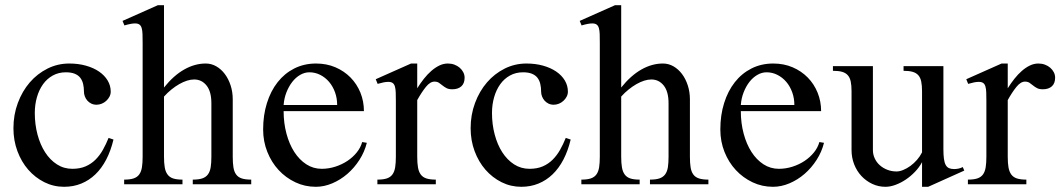

<svg xmlns="http://www.w3.org/2000/svg" viewBox="-20 -716 4120 746"><path d="M229 9.8Q188 9.8 152.3 -8.1Q116.7 -25.9 89.8 -56.6Q63 -87.4 47.6 -128.9Q32.2 -170.4 32.2 -217.8Q32.2 -270 49.3 -315.9Q66.4 -361.8 95.7 -395.8Q125 -429.7 164.6 -449.5Q204.1 -469.2 249 -469.2Q284.2 -469.2 313.7 -460.9Q343.3 -452.6 364.7 -438Q386.2 -423.3 398.2 -403.3Q410.2 -383.3 410.2 -359.9Q410.2 -349.6 405.3 -340.3Q400.4 -331.1 392.6 -324Q384.8 -316.9 375 -313Q365.2 -309.1 355 -309.1Q343.8 -309.1 334.7 -313.5Q325.7 -317.9 319.3 -325.2Q313 -332.5 309.6 -341.6Q306.2 -350.6 306.2 -359.9Q306.2 -376 303 -389.6Q299.8 -403.3 292 -413.6Q284.2 -423.8 270.5 -429.4Q256.8 -435.1 235.8 -435.1Q207.5 -435.1 185.1 -422.6Q162.6 -410.2 147.2 -388.7Q131.8 -367.2 123.5 -338.4Q115.2 -309.6 115.2 -276.9Q115.2 -232.9 125.7 -193.4Q136.2 -153.8 155.3 -124.3Q174.3 -94.7 201.2 -77.4Q228 -60.1 261.2 -60.1Q290.5 -60.1 312.5 -69.6Q334.5 -79.1 351.1 -95.7Q367.7 -112.3 379.9 -134Q392.1 -155.8 401.9 -180.2L420.9 -173.8Q410.6 -130.4 392.8 -96.2Q375 -62 350.6 -38.6Q326.2 -15.1 295.7 -2.7Q265.1 9.8 229 9.8Z M617.2 -376Q654.8 -422.9 695.8 -446Q736.8 -469.2 779.3 -469.2Q801.3 -469.2 820.3 -458.3Q839.4 -447.3 853.5 -428.5Q867.7 -409.7 876 -384.3Q884.3 -358.9 884.3 -330.1V-106.9Q884.3 -82.5 887 -65.7Q889.6 -48.8 897.5 -38.1Q905.3 -27.3 919.4 -22.7Q933.6 -18.1 956.1 -18.1V0H729V-18.1Q752 -18.1 766.1 -22.9Q780.3 -27.8 788.1 -38.6Q795.9 -49.3 798.6 -66.2Q801.3 -83 801.3 -106.9V-314.9Q801.3 -360.4 782.5 -383.8Q763.7 -407.2 734.4 -407.2Q721.2 -407.2 706.5 -402.6Q691.9 -397.9 676.5 -389.2Q661.1 -380.4 646 -368.2Q630.9 -356 617.2 -340.8V-106.9Q617.2 -82.5 620.1 -65.7Q623 -48.8 630.9 -38.1Q638.7 -27.3 652.6 -22.7Q666.5 -18.1 689 -18.1V0H462.4V-18.1Q485.4 -18.1 499.5 -22.9Q513.7 -27.8 521.2 -38.6Q528.8 -49.3 531.5 -66.2Q534.2 -83 534.2 -106.9V-549.8Q534.2 -569.3 533.7 -583.5Q533.2 -597.7 530.5 -606.9Q527.8 -616.2 521.7 -620.6Q515.6 -625 504.4 -625Q496.6 -625 486.6 -623Q476.6 -621.1 463.4 -617.2L456.1 -634.8L593.3 -695.8H617.2Z M1207 9.8Q1164.6 9.8 1127.4 -7.8Q1090.3 -25.4 1062.5 -55.4Q1034.7 -85.4 1018.6 -126Q1002.4 -166.5 1002.4 -212.9Q1002.4 -268.6 1017.1 -315.4Q1031.7 -362.3 1058.6 -396.5Q1085.4 -430.7 1123.5 -450Q1161.6 -469.2 1208 -469.2Q1249 -469.2 1283.2 -454.6Q1317.4 -439.9 1342 -414.8Q1366.7 -389.6 1380.4 -356Q1394 -322.3 1394 -284.2H1082Q1082 -237.8 1093 -196.8Q1104 -155.8 1123.5 -125.5Q1143.1 -95.2 1170.2 -77.6Q1197.3 -60.1 1230 -60.1Q1256.8 -60.1 1282.7 -68.4Q1308.6 -76.7 1329.8 -90.8Q1351.1 -105 1366.2 -123.8Q1381.3 -142.6 1387.2 -164.1L1405.3 -161.1Q1396.5 -126 1376.5 -94.7Q1356.4 -63.5 1329.6 -40.3Q1302.7 -17.1 1271 -3.7Q1239.3 9.8 1207 9.8ZM1290 -308.1Q1290 -334.5 1281.7 -357.4Q1273.4 -380.4 1258.8 -397.7Q1244.1 -415 1224.4 -425Q1204.6 -435.1 1182.1 -435.1Q1163.6 -435.1 1146.2 -425Q1128.9 -415 1115.5 -397.7Q1102.1 -380.4 1093 -357.4Q1084 -334.5 1082 -308.1Z M1518.1 -323.2Q1518.1 -342.8 1517.6 -356.7Q1517.1 -370.6 1514.4 -379.9Q1511.7 -389.2 1505.6 -393.6Q1499.5 -397.9 1488.3 -397.9Q1480.5 -397.9 1470.7 -396Q1460.9 -394 1447.3 -390.1L1439.9 -408.2L1577.1 -469.2H1601.1V-373Q1613.3 -392.6 1627 -409.9Q1640.6 -427.2 1655.8 -440.4Q1670.9 -453.6 1687 -461.4Q1703.1 -469.2 1720.2 -469.2Q1733.9 -469.2 1745.6 -464.8Q1757.3 -460.4 1766.1 -452.9Q1774.9 -445.3 1780 -435.3Q1785.2 -425.3 1785.2 -414.1Q1785.2 -392.1 1772.5 -380.6Q1759.8 -369.1 1737.3 -369.1Q1723.1 -369.1 1714.6 -373.8Q1706.1 -378.4 1699.2 -384Q1692.4 -389.6 1685.5 -394.3Q1678.7 -398.9 1668 -398.9Q1651.4 -398.9 1634.8 -378.4Q1618.2 -357.9 1601.1 -327.1V-106.9Q1601.1 -82.5 1604 -65.7Q1606.9 -48.8 1614.7 -38.1Q1622.6 -27.3 1636.7 -22.7Q1650.9 -18.1 1673.3 -18.1V0H1446.3V-18.1Q1469.2 -18.1 1483.4 -22.9Q1497.6 -27.8 1505.1 -38.6Q1512.7 -49.3 1515.4 -66.2Q1518.1 -83 1518.1 -106.9Z M2005.4 9.8Q1964.4 9.8 1928.7 -8.1Q1893.1 -25.9 1866.2 -56.6Q1839.4 -87.4 1824 -128.9Q1808.6 -170.4 1808.6 -217.8Q1808.6 -270 1825.7 -315.9Q1842.8 -361.8 1872.1 -395.8Q1901.4 -429.7 1940.9 -449.5Q1980.5 -469.2 2025.4 -469.2Q2060.5 -469.2 2090.1 -460.9Q2119.6 -452.6 2141.1 -438Q2162.6 -423.3 2174.6 -403.3Q2186.5 -383.3 2186.5 -359.9Q2186.5 -349.6 2181.6 -340.3Q2176.8 -331.1 2168.9 -324Q2161.1 -316.9 2151.4 -313Q2141.6 -309.1 2131.3 -309.1Q2120.1 -309.1 2111.1 -313.5Q2102.1 -317.9 2095.7 -325.2Q2089.4 -332.5 2085.9 -341.6Q2082.5 -350.6 2082.5 -359.9Q2082.5 -376 2079.3 -389.6Q2076.2 -403.3 2068.4 -413.6Q2060.5 -423.8 2046.9 -429.4Q2033.2 -435.1 2012.2 -435.1Q1983.9 -435.1 1961.4 -422.6Q1939 -410.2 1923.6 -388.7Q1908.2 -367.2 1899.9 -338.4Q1891.6 -309.6 1891.6 -276.9Q1891.6 -232.9 1902.1 -193.4Q1912.6 -153.8 1931.6 -124.3Q1950.7 -94.7 1977.5 -77.4Q2004.4 -60.1 2037.6 -60.1Q2066.9 -60.1 2088.9 -69.6Q2110.8 -79.1 2127.4 -95.7Q2144 -112.3 2156.2 -134Q2168.5 -155.8 2178.2 -180.2L2197.3 -173.8Q2187 -130.4 2169.2 -96.2Q2151.4 -62 2127 -38.6Q2102.5 -15.1 2072 -2.7Q2041.5 9.8 2005.4 9.8Z M2393.6 -376Q2431.2 -422.9 2472.2 -446Q2513.2 -469.2 2555.7 -469.2Q2577.6 -469.2 2596.7 -458.3Q2615.7 -447.3 2629.9 -428.5Q2644 -409.7 2652.3 -384.3Q2660.6 -358.9 2660.6 -330.1V-106.9Q2660.6 -82.5 2663.3 -65.7Q2666 -48.8 2673.8 -38.1Q2681.6 -27.3 2695.8 -22.7Q2710 -18.1 2732.4 -18.1V0H2505.4V-18.1Q2528.3 -18.1 2542.5 -22.9Q2556.6 -27.8 2564.5 -38.6Q2572.3 -49.3 2575 -66.2Q2577.6 -83 2577.6 -106.9V-314.9Q2577.6 -360.4 2558.8 -383.8Q2540 -407.2 2510.7 -407.2Q2497.6 -407.2 2482.9 -402.6Q2468.3 -397.9 2452.9 -389.2Q2437.5 -380.4 2422.4 -368.2Q2407.2 -356 2393.6 -340.8V-106.9Q2393.6 -82.5 2396.5 -65.7Q2399.4 -48.8 2407.2 -38.1Q2415 -27.3 2429 -22.7Q2442.9 -18.1 2465.3 -18.1V0H2238.8V-18.1Q2261.7 -18.1 2275.9 -22.9Q2290 -27.8 2297.6 -38.6Q2305.2 -49.3 2307.9 -66.2Q2310.5 -83 2310.5 -106.9V-549.8Q2310.5 -569.3 2310.1 -583.5Q2309.6 -597.7 2306.9 -606.9Q2304.2 -616.2 2298.1 -620.6Q2292 -625 2280.8 -625Q2272.9 -625 2262.9 -623Q2252.9 -621.1 2239.7 -617.2L2232.4 -634.8L2369.6 -695.8H2393.6Z M2983.4 9.8Q2940.9 9.8 2903.8 -7.8Q2866.7 -25.4 2838.9 -55.4Q2811 -85.4 2794.9 -126Q2778.8 -166.5 2778.8 -212.9Q2778.8 -268.6 2793.5 -315.4Q2808.1 -362.3 2835 -396.5Q2861.8 -430.7 2899.9 -450Q2938 -469.2 2984.4 -469.2Q3025.4 -469.2 3059.6 -454.6Q3093.8 -439.9 3118.4 -414.8Q3143.1 -389.6 3156.7 -356Q3170.4 -322.3 3170.4 -284.2H2858.4Q2858.4 -237.8 2869.4 -196.8Q2880.4 -155.8 2899.9 -125.5Q2919.4 -95.2 2946.5 -77.6Q2973.6 -60.1 3006.3 -60.1Q3033.2 -60.1 3059.1 -68.4Q3085 -76.7 3106.2 -90.8Q3127.4 -105 3142.6 -123.8Q3157.7 -142.6 3163.6 -164.1L3181.6 -161.1Q3172.9 -126 3152.8 -94.7Q3132.8 -63.5 3106 -40.3Q3079.1 -17.1 3047.4 -3.7Q3015.6 9.8 2983.4 9.8ZM3066.4 -308.1Q3066.4 -334.5 3058.1 -357.4Q3049.8 -380.4 3035.2 -397.7Q3020.5 -415 3000.7 -425Q2981 -435.1 2958.5 -435.1Q2939.9 -435.1 2922.6 -425Q2905.3 -415 2891.8 -397.7Q2878.4 -380.4 2869.4 -357.4Q2860.4 -334.5 2858.4 -308.1Z M3371.6 -459V-132.8Q3371.6 -115.7 3378.7 -100.6Q3385.7 -85.4 3398.2 -74.2Q3410.6 -63 3427.5 -56.4Q3444.3 -49.8 3463.4 -49.8Q3475.6 -49.8 3489.7 -55.7Q3503.9 -61.5 3517.6 -71.5Q3531.2 -81.5 3543 -95Q3554.7 -108.4 3562.5 -124V-361.8Q3562.5 -384.3 3559.3 -399.4Q3556.2 -414.6 3547.9 -423.8Q3539.6 -433.1 3525.6 -437Q3511.7 -440.9 3490.7 -440.9V-459H3645.5V-136.2Q3645.5 -114.3 3647.5 -99.4Q3649.4 -84.5 3654.3 -75.4Q3659.2 -66.4 3667.2 -62.7Q3675.3 -59.1 3687.5 -59.1Q3694.8 -59.1 3703.6 -60.8Q3712.4 -62.5 3720.7 -66.9L3726.6 -53.2L3586.4 9.8H3562.5V-85.9Q3551.8 -65.9 3535.2 -48.6Q3518.6 -31.2 3499.3 -18.3Q3480 -5.4 3459.5 2.2Q3439 9.8 3420.4 9.8Q3393.1 9.8 3369.1 -1.5Q3345.2 -12.7 3327.1 -32Q3309.1 -51.3 3298.8 -77.4Q3288.6 -103.5 3288.6 -132.8V-361.8Q3288.6 -384.3 3285.4 -399.4Q3282.2 -414.6 3273.9 -423.8Q3265.6 -433.1 3251.7 -437Q3237.8 -440.9 3216.3 -440.9V-459Z M3812.5 -323.2Q3812.5 -342.8 3812 -356.7Q3811.5 -370.6 3808.8 -379.9Q3806.2 -389.2 3800 -393.6Q3793.9 -397.9 3782.7 -397.9Q3774.9 -397.9 3765.1 -396Q3755.4 -394 3741.7 -390.1L3734.4 -408.2L3871.6 -469.2H3895.5V-373Q3907.7 -392.6 3921.4 -409.9Q3935.1 -427.2 3950.2 -440.4Q3965.3 -453.6 3981.4 -461.4Q3997.6 -469.2 4014.6 -469.2Q4028.3 -469.2 4040 -464.8Q4051.8 -460.4 4060.5 -452.9Q4069.3 -445.3 4074.5 -435.3Q4079.6 -425.3 4079.6 -414.1Q4079.6 -392.1 4066.9 -380.6Q4054.2 -369.1 4031.7 -369.1Q4017.6 -369.1 4009 -373.8Q4000.5 -378.4 3993.7 -384Q3986.8 -389.6 3980 -394.3Q3973.1 -398.9 3962.4 -398.9Q3945.8 -398.9 3929.2 -378.4Q3912.6 -357.9 3895.5 -327.1V-106.9Q3895.5 -82.5 3898.4 -65.7Q3901.4 -48.8 3909.2 -38.1Q3917 -27.3 3931.2 -22.7Q3945.3 -18.1 3967.8 -18.1V0H3740.7V-18.1Q3763.7 -18.1 3777.8 -22.9Q3792 -27.8 3799.6 -38.6Q3807.1 -49.3 3809.8 -66.2Q3812.5 -83 3812.5 -106.9Z"/></svg>

Font: Tuladha Jejeg
Style: Regular
Weight: 400
Designer: R.S. Wihananto
Foundry: R.S. Wihananto
Version: Version 1.92